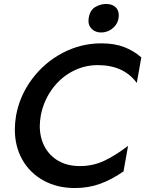

<svg xmlns="http://www.w3.org/2000/svg" viewBox="-20 -936 734 970"><path d="M384 -97Q321 -97 275.5 -123Q230 -149 205.5 -195Q181 -241 181 -300Q181 -322 186 -352Q199 -422 239.5 -480.5Q280 -539 341.5 -573Q403 -607 474 -607Q605 -607 671 -517L694 -646Q655 -680 606.5 -698.5Q558 -717 492 -717Q388 -717 296 -668.5Q204 -620 141.5 -536Q79 -452 61 -351Q55 -315 55 -282Q55 -196 93 -129Q131 -62 200 -24Q269 14 358 14Q427 14 486 -7.5Q545 -29 604 -70L627 -199Q561 -149 505 -123Q449 -97 384 -97ZM428 -844Q427 -839 427 -830Q427 -805 445 -788.5Q463 -772 490 -772Q527 -772 553.5 -797Q580 -822 580 -859Q580 -886 562.5 -901Q545 -916 516 -916Q487 -916 460.5 -900Q434 -884 428 -844Z"/></svg>

Font: Geom Medium
Style: Italic
Weight: 500
Italic angle: -10°
Version: Version 1.102